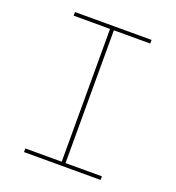

<svg xmlns="http://www.w3.org/2000/svg" viewBox="-133 -841 866 947"><g transform="rotate(20 300.0 -367.5)"><path d="M99 0V-19H290V-716H99V-735H501V-716H310V-19H501V0Z"/></g></svg>

Font: Iosevka Curly Slab ThEx
Style: Regular
Weight: 100
Width: 7
Monospace: yes
Designer: Belleve Invis
Foundry: Belleve Invis
Version: Version 11.1.0; ttfautohint (v1.8.3)